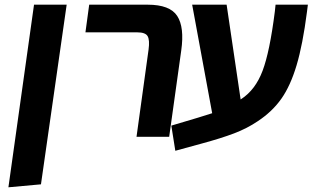

<svg xmlns="http://www.w3.org/2000/svg" viewBox="-20 -587 1342 824"><path d="M16.1 216.8 126 -566.9H266.1L155.8 204.1Z M565.9 0 617.7 -375Q623 -414.6 613.8 -431.4Q604.5 -448.2 568.8 -448.2H346.7L362.8 -566.9H613.8Q709 -566.9 740.5 -518.6Q772 -470.2 757.8 -370.1L706.1 0Z M1162.6 -566.9H1301.3L1297.4 -536.1Q1279.3 -395.5 1252.9 -307.1Q1226.6 -218.8 1187.5 -163.3Q1148.4 -107.9 1086.4 -66.9Q1041 -36.1 984.6 -14.6Q928.2 6.8 846.7 28.8L732.4 60.1L715.3 -47.9L829.6 -82L890.6 -101.1L804.7 -566.9H952.6L1012.7 -160.2L1015.6 -162.1Q1076.2 -201.7 1106.9 -283.2Q1137.7 -364.7 1159.7 -539.1Z"/></svg>

Font: FiraGO SemiBold
Style: Italic
Weight: 600
Italic angle: -8°
Designer: bBox Type GmbH
Foundry: bBox Type GmbH
Version: Version 1.001;PS 001.001;hotconv 1.0.88;makeotf.lib2.5.64775